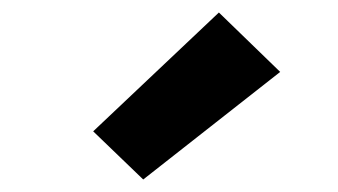

<svg xmlns="http://www.w3.org/2000/svg" viewBox="-20 -828 540 307"><path d="M209 -541 129 -618 330 -808 428 -713Z"/></svg>

Font: Iosevka SS04 Heavy
Style: Regular
Weight: 900
Monospace: yes
Designer: Belleve Invis
Foundry: Belleve Invis
Version: Version 19.0.0; ttfautohint (v1.8.4)